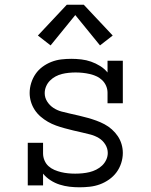

<svg xmlns="http://www.w3.org/2000/svg" viewBox="-20 -788 640 816"><path d="M318 8Q296 8 275 5.5Q254 3 233.5 -3.5Q213 -10 194.5 -22Q176 -34 163 -50V0H98V-181H163V-136Q163 -121 169 -106.5Q175 -92 186 -82Q197 -72 211 -66Q225 -60 239.5 -56.5Q254 -53 269 -51.5Q284 -50 299 -50Q299 -50 299.5 -50Q300 -50 300 -50Q315 -50 330.5 -51.5Q346 -53 360.5 -56.5Q375 -60 389 -67Q403 -74 414 -84.5Q425 -95 431.5 -109Q438 -123 438 -138Q438 -157 427.5 -174Q417 -191 400.5 -201Q384 -211 365.5 -216Q347 -221 328.5 -225Q310 -229 291.5 -233.5Q273 -238 254.5 -243Q236 -248 218 -254.5Q200 -261 183.5 -270.5Q167 -280 152.5 -292.5Q138 -305 127.5 -321Q117 -337 111.5 -355.5Q106 -374 106 -393Q106 -414 112.5 -435Q119 -456 131 -473.5Q143 -491 160.5 -504Q178 -517 198.5 -525Q219 -533 240.5 -535.5Q262 -538 283 -538Q304 -538 325.5 -535.5Q347 -533 367 -526Q387 -519 405.5 -507.5Q424 -496 437 -480V-530H502V-349H437V-394Q437 -409 431 -423Q425 -437 414 -447.5Q403 -458 389.5 -464Q376 -470 361 -473.5Q346 -477 331 -478.5Q316 -480 301 -480Q287 -480 272 -478.5Q257 -477 243 -473.5Q229 -470 216 -463Q203 -456 192.5 -445.5Q182 -435 176 -421Q170 -407 170 -392Q170 -373 180.5 -356.5Q191 -340 207 -329.5Q223 -319 241.5 -314Q260 -309 278.5 -305Q297 -301 316 -296.5Q335 -292 353 -287Q371 -282 389 -275.5Q407 -269 424 -260Q441 -251 455.5 -238Q470 -225 480.5 -209.5Q491 -194 496.5 -175.5Q502 -157 502 -138Q502 -116 495 -94.5Q488 -73 475 -55.5Q462 -38 443.5 -25Q425 -12 404.5 -4.5Q384 3 362 5.5Q340 8 318 8ZM195 -595 141 -637 264 -768H336L459 -637L405 -595L300 -724Z"/></svg>

Font: Iosevka Curly Slab LtEx
Style: Regular
Weight: 300
Width: 7
Monospace: yes
Designer: Belleve Invis
Foundry: Belleve Invis
Version: Version 11.1.0; ttfautohint (v1.8.3)